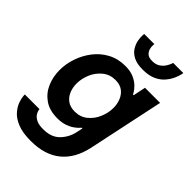

<svg xmlns="http://www.w3.org/2000/svg" viewBox="-285 -878 1203 1203"><g transform="rotate(45 316.5 -276.5)"><path d="M407 -600Q354 -600 323 -616.5Q292 -633 277 -658Q262 -683 257.5 -707.5Q253 -732 254 -748.5Q255 -765 255 -765H345Q345 -765 344 -752.5Q343 -740 347.5 -723Q352 -706 366 -693Q380 -680 410 -680Q441 -680 461 -693Q481 -706 492 -723Q503 -740 507.5 -752.5Q512 -765 512 -765H602Q602 -765 598.5 -748.5Q595 -732 584 -707.5Q573 -683 552 -658Q531 -633 495.5 -616.5Q460 -600 407 -600ZM227 212Q155 212 110 194Q65 176 41 149Q17 122 7 95Q-3 68 -4.5 50Q-6 32 -6 32H124Q124 32 126 43Q128 54 137.5 68.5Q147 83 168.5 94Q190 105 230 105Q301 105 340 65Q379 25 391 -30L400 -73H394Q394 -73 385 -63Q376 -53 357.5 -39.5Q339 -26 310.5 -16Q282 -6 244 -6Q174 -6 129 -37.5Q84 -69 62 -120Q40 -171 40 -230Q40 -285 58.5 -339.5Q77 -394 112 -439.5Q147 -485 198 -512.5Q249 -540 314 -540Q359 -540 390 -526Q421 -512 439.5 -493.5Q458 -475 466 -461Q474 -447 474 -447H480L497 -530H631L524 -25Q499 91 424.5 151.5Q350 212 227 212ZM291 -113Q340 -113 375 -141.5Q410 -170 428.5 -213.5Q447 -257 447 -301Q447 -336 434.5 -366.5Q422 -397 397 -415.5Q372 -434 332 -434Q283 -434 247.5 -405Q212 -376 193.5 -333Q175 -290 175 -245Q175 -210 187.5 -180Q200 -150 225.5 -131.5Q251 -113 291 -113Z"/></g></svg>

Font: Be Vietnam Pro SemiBold
Style: Italic
Weight: 600
Italic angle: -12°
Designer: Lam Bao, Tony Le, Vietanh Nguyen
Foundry: Yellow Type Foundry
Version: Version 1.002; ttfautohint (v1.8.3)